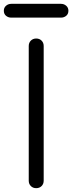

<svg xmlns="http://www.w3.org/2000/svg" viewBox="-50 -982 377 1002"><path d="M139 0Q122 0 111 -11Q100 -22 100 -39V-742Q100 -759 111 -770Q122 -781 139 -781Q156 -781 167 -770Q178 -759 178 -742V-39Q178 -22 167 -11Q156 0 139 0ZM9 -890Q-7 -890 -18.5 -899.5Q-30 -909 -30 -926Q-30 -942 -18.5 -952Q-7 -962 9 -962H268Q284 -962 295.5 -952Q307 -942 307 -926Q307 -909 295.5 -899.5Q284 -890 268 -890Z"/></svg>

Font: Comfortaa
Style: Regular
Weight: 400
Designer: Johan Aakerlund
Foundry: Johan Aakerlund
Version: Version 3.104; ttfautohint (v1.8.1.43-b0c9)